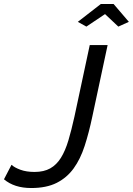

<svg xmlns="http://www.w3.org/2000/svg" viewBox="-59 -936 669 967"><path d="M333 -826 449 -916H513L590 -826L537 -802L470 -865L376 -802ZM98 11Q13 11 -39 -33L-1 -106Q14 -92 44 -81Q74 -70 115 -70Q162 -70 194 -88Q226 -106 248 -141.5Q270 -177 285.5 -229Q301 -281 316 -349L393 -709H483L406 -349Q389 -268 367.5 -201.5Q346 -135 312 -88Q278 -41 226.5 -15Q175 11 98 11Z"/></svg>

Font: PTCRaleway Medium
Style: Italic
Weight: 500
Italic angle: -12°
Designer: Matt McInerney, Pablo Impallari, Rodrigo Fuenzalida
Foundry: Matt McInerney, Pablo Impallari, Rodrigo Fuenzalida
Version: Version 3.000g; ttfautohint (v1.5) -l 8 -r 28 -G 28 -x 14 -D